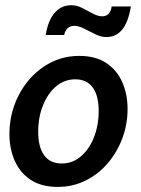

<svg xmlns="http://www.w3.org/2000/svg" viewBox="-20 -724 553 754"><path d="M206.5 10Q142.5 10 100.5 -17.8Q58.5 -45.5 37.8 -92.8Q17 -140 17 -197.5Q17 -258 37.2 -313Q57.5 -368 94.5 -411.2Q131.5 -454.5 181.8 -479.5Q232 -504.5 291.5 -504.5Q355.5 -504.5 397.5 -476.5Q439.5 -448.5 460.2 -401.2Q481 -354 481 -296.5Q481 -236 460.5 -181Q440 -126 403.2 -83Q366.5 -40 316.2 -15Q266 10 206.5 10ZM222.5 -82Q265 -82 297.8 -110Q330.5 -138 349 -184.8Q367.5 -231.5 367.5 -288.5Q367.5 -348.5 344.2 -380.5Q321 -412.5 275.5 -412.5Q233 -412.5 200.2 -384.8Q167.5 -357 148.8 -310.2Q130 -263.5 130 -206.5Q130 -147 153.2 -114.5Q176.5 -82 222.5 -82ZM397.5 -578.5Q377 -578.5 354.5 -589.5Q332 -600.5 310.5 -611.5Q289 -622.5 271 -622.5Q255.5 -622.5 245.2 -612.8Q235 -603 232 -586.5H159.5Q168.5 -643 194.5 -673.2Q220.5 -703.5 259.5 -703.5Q282 -703.5 303.2 -692.5Q324.5 -681.5 344.2 -670.8Q364 -660 382 -660Q396 -660 405.8 -669Q415.5 -678 418.5 -698.5H494Q483.5 -635.5 459.2 -607Q435 -578.5 397.5 -578.5Z"/></svg>

Font: Cabin SemiCondensedSemiBold
Style: Italic
Weight: 600
Width: 4
Italic angle: -10°
Designer: Pablo Impallari
Foundry: Pablo Impallari. http://www.impallari.com Igino Marini. http://www.ikern.com
Version: Version 3.001